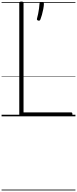

<svg xmlns="http://www.w3.org/2000/svg" viewBox="-20 -1473 975 2431"><path d="M251 0Q224 0 224 -23V-1434Q224 -1444 230.5 -1448.5Q237 -1453 251 -1453Q266 -1453 272 -1448.5Q278 -1444 278 -1434V-50H881Q889 -50 893 -44.5Q897 -39 897 -25Q897 -11 893 -5.5Q889 0 881 0ZM462 -1213Q451 -1217 448.5 -1223.5Q446 -1230 449 -1240Q456 -1263 462.5 -1296Q469 -1329 474 -1363.5Q479 -1398 480 -1425Q480 -1434 485.5 -1440.5Q491 -1447 507 -1447Q522 -1447 529.5 -1440Q537 -1433 536 -1424Q535 -1396 528 -1358.5Q521 -1321 511 -1285.5Q501 -1250 491 -1225Q487 -1217 481.5 -1213Q476 -1209 462 -1213ZM0 928H935V938H0ZM0 -20H935V0H0ZM0 -505H935V-500H0ZM0 -1448H935V-1438H0Z"/></svg>

Font: Playwrite ID Guides
Style: Regular
Weight: 400
Designer: Veronika Burian, José Scaglione
Foundry: TypeTogether
Version: Version 1.003